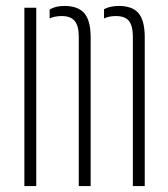

<svg xmlns="http://www.w3.org/2000/svg" viewBox="-20 -626 566 646"><path d="M62 0V-600H102V0ZM427 0V-505Q426.5 -541 413 -556.5Q399.5 -572 370 -572Q346.5 -572 330 -564V-595Q340 -600.5 352.5 -603.2Q365 -606 380 -606Q425 -606 445.8 -582Q466.5 -558 467 -503V0ZM245 0V-505Q244.5 -541 230.5 -556.5Q216.5 -572 188 -572Q176 -572 165.8 -570Q155.5 -568 147 -564V-594Q157 -600 169.2 -603Q181.5 -606 197 -606Q242 -606 263.2 -582Q284.5 -558 285 -503V0Z"/></svg>

Font: Big Shoulders Stencil Text Thin Thin
Style: Regular
Weight: 250
Version: Version 2.001